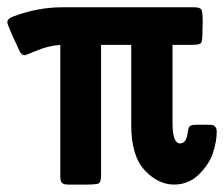

<svg xmlns="http://www.w3.org/2000/svg" viewBox="-36 -492 610 522"><path d="M-16.1 -431.2Q-16.1 -442.4 2.9 -448.2Q67.9 -472.2 132.8 -472.2H491.2Q508.3 -472.2 511.7 -465.6Q515.1 -459 515.1 -433.1Q515.1 -427.2 514.6 -415Q514.2 -402.8 514.2 -397Q514.2 -377.9 509.5 -374Q504.9 -370.1 485.8 -370.1H433.1V-155.8Q433.1 -101.6 454.1 -102.1Q470.2 -102.1 474.1 -129.9Q476.1 -146 480.5 -149.4Q484.9 -152.8 500 -152.8H527.8Q536.6 -152.8 540.8 -152.3Q544.9 -151.9 549.1 -147.5Q553.2 -143.1 553.2 -133.8Q553.2 -107.9 543.2 -76.9Q533.2 -45.9 505.1 -18.1Q477.1 9.8 437 9.8Q394 9.8 357.4 -29.1Q320.8 -67.9 320.8 -151.9V-370.1H238.8V-17.1Q238.8 2.9 232.9 6.3Q227.1 9.8 198.2 9.8H149.9Q135.7 9.8 131.8 4.4Q127.9 -1 127.9 -13.2V-370.1Q93.8 -367.2 64 -354.5Q34.2 -341.8 30.8 -341.8Q21 -341.8 13.2 -361.8Q-16.1 -424.3 -16.1 -431.2Z"/></svg>

Font: CMU Sans Serif Demi Condensed
Style: DemiCondensed
Weight: 600
Width: 3
Version: Version 0.7.0